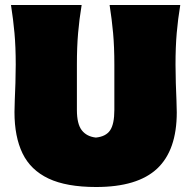

<svg xmlns="http://www.w3.org/2000/svg" viewBox="-20 -733 766 769"><path d="M365 16Q246 16 174.2 -18Q102.5 -52 70.2 -118.8Q38 -185.5 38 -284Q38 -301.5 39.2 -332.5Q40.5 -363.5 41.8 -400.8Q43 -438 43 -474Q43 -545.5 38 -600.5Q33 -655.5 24 -713H307Q297.5 -655.5 292.8 -600.5Q288 -545.5 288 -474V-293Q288 -236 307.8 -211Q327.5 -186 364 -182Q404 -186 421 -211Q438 -236 438 -293V-474Q438 -545.5 433 -600.5Q428 -655.5 419 -713H702Q692.5 -655.5 687.8 -600.5Q683 -545.5 683 -474Q683 -438 684.2 -400Q685.5 -362 686.8 -330.5Q688 -299 688 -283Q688 -131.5 609.5 -57.8Q531 16 365 16Z"/></svg>

Font: Commissioner Flair Black
Style: Regular
Weight: 900
Designer: Kostas Bartsokas
Foundry: Kostas Bartsokas
Version: Version 1.000; ttfautohint (v1.8.3)